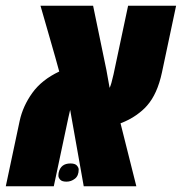

<svg xmlns="http://www.w3.org/2000/svg" viewBox="-50 -650 634 670"><path d="M564.5 -629.9 515.1 -397Q499 -321.8 462.9 -281.2Q448.7 -264.6 425 -248Q401.4 -231.4 370.6 -219.7L425.8 0H242.2L194.8 -266.6Q194.8 -266.1 188.5 -239.3L137.7 0H-29.8L18.6 -228Q29.8 -279.8 62.7 -325.7Q95.7 -371.6 156.7 -400.4Q146 -440.4 123 -519.8Q100.1 -599.1 91.3 -629.9H274.9L321.3 -405.8L332.5 -343.3Q338.4 -355 346.2 -390.6L397 -629.9ZM195.8 -79.6Q211.9 -79.6 218.3 -72.3Q224.6 -64.9 224.6 -58.6Q224.6 -36.6 211.4 -26.4Q198.2 -16.1 182.1 -16.1Q166 -16.1 159.9 -23.2Q153.8 -30.3 153.8 -36.6Q153.8 -43 154.8 -47.9Q162.1 -79.6 195.8 -79.6Z"/></svg>

Font: Open Sans Hebrew Condensed Extra Bold
Style: Italic
Weight: 800
Width: 3
Italic angle: -12°
Foundry: Ascender Corporation, Yanek Iontef
Version: Version 2.001;PS 002.001;hotconv 1.0.70;makeotf.lib2.5.58329